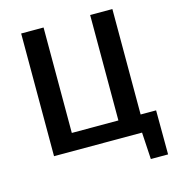

<svg xmlns="http://www.w3.org/2000/svg" viewBox="-121 -791 946 1043"><g transform="rotate(-15 351.5 -269.5)"><path d="M695 151H598L589 0H94V-690H220V-97H482V-690H607V-97H694Z"/></g></svg>

Font: Taylor Sans Upright Semi Bold
Style: Regular
Weight: 600
Italic angle: -8°
Designer: Natanael Gama
Version: Version 1.001 September 8, 2015